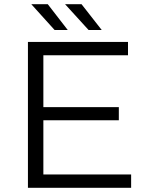

<svg xmlns="http://www.w3.org/2000/svg" viewBox="-20 -901 709 921"><path d="M609 -64V0H114V-700H594V-636H188V-387H550V-324H188V-64ZM130 -881H209L305 -757H242ZM292 -881H371L468 -757H405Z"/></svg>

Font: Idrija
Style: Regular
Weight: 400
Designer: Julieta Ulanovsky
Foundry: Julieta Ulanovsky
Version: Version 7.200